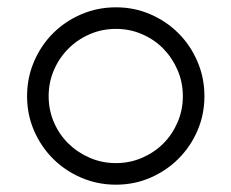

<svg xmlns="http://www.w3.org/2000/svg" viewBox="-20 -505 633 525"><path d="M54 -242Q54 -292 73 -336.5Q92 -381 125 -414Q158 -447 202.5 -466Q247 -485 297 -485Q347 -485 391 -466Q435 -447 468 -414Q501 -381 520 -336.5Q539 -292 539 -242Q539 -192 520 -148Q501 -104 468 -71Q435 -38 391 -19Q347 0 297 0Q247 0 202.5 -19Q158 -38 125 -71Q92 -104 73 -148Q54 -192 54 -242ZM113 -242Q113 -204 127.5 -170.5Q142 -137 167 -112.5Q192 -88 225.5 -73.5Q259 -59 297 -59Q335 -59 368.5 -73.5Q402 -88 426.5 -112.5Q451 -137 465.5 -170.5Q480 -204 480 -242Q480 -280 465.5 -313.5Q451 -347 426.5 -372Q402 -397 368.5 -411.5Q335 -426 297 -426Q259 -426 225.5 -411.5Q192 -397 167 -372Q142 -347 127.5 -313.5Q113 -280 113 -242Z"/></svg>

Font: Hanken Light
Style: Light
Weight: 300
Designer: Alfredo Marco Pradil
Foundry: Hanken Design Co.
Version: Version 2.06 2014